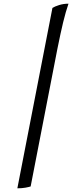

<svg xmlns="http://www.w3.org/2000/svg" viewBox="-20 -820 442 1040"><path d="M74 200 264 -777Q276 -785 300 -792.5Q324 -800 351 -800Q336 -757 322 -699Q308 -641 291 -556L146 190Q137 193 118 196.5Q99 200 74 200Z"/></svg>

Font: Texturina Medium
Style: Italic
Weight: 500
Italic angle: -11°
Designer: Guillermo Torres Carreño
Foundry: Omnibus-Type
Version: Version 1.002